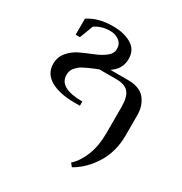

<svg xmlns="http://www.w3.org/2000/svg" viewBox="-175 -582 964 1015"><g transform="rotate(30 307.0 -74.5)"><path d="M48 -122Q48 -164 74 -194.5Q100 -225 137 -242Q174 -259 211.5 -274Q249 -289 275 -309.5Q301 -330 301 -358Q301 -388 278.5 -405.5Q256 -423 223 -423Q170 -423 131 -396L100 -314H74V-412Q134 -452 223 -452Q291 -452 336 -425.5Q381 -399 381 -343Q381 -281 326 -245H433Q506 -245 537.5 -205.5Q569 -166 569 -109V16Q569 113 523 188Q477 263 407 303L391 283Q427 252 451 193.5Q475 135 475 52V-104Q475 -166 452.5 -192Q430 -218 378 -218H274Q266 -215 246.5 -207Q227 -199 218 -194.5Q209 -190 193.5 -182.5Q178 -175 170.5 -168Q163 -161 154 -151.5Q145 -142 141.5 -130.5Q138 -119 138 -106Q138 -26 281 -26V0H249Q155 0 101.5 -31.5Q48 -63 48 -122Z"/></g></svg>

Font: Dihjauti
Style: Bold
Weight: 700
Designer: T. Christopher White
Version: Version 3.0.0